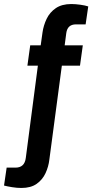

<svg xmlns="http://www.w3.org/2000/svg" viewBox="-105 -751 458 953"><path d="M1 182Q-21 182 -45.5 178Q-70 174 -85 170L-72 81H-28Q17 81 23 33L83 -425H31L45 -526H97L106 -590Q111 -625 126.5 -657.5Q142 -690 172 -710.5Q202 -731 249 -731Q269 -731 294 -727.5Q319 -724 333 -719L320 -630H272Q230 -630 224 -587L216 -526H306L292 -425H202L140 41Q136 76 121 108.5Q106 141 77 161.5Q48 182 1 182Z"/></svg>

Font: Archivo Narrow
Style: Bold Italic
Weight: 700
Italic angle: -8°
Designer: Hector Gatti
Foundry: Omnibus-Type
Version: Version 3.002